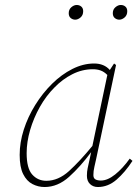

<svg xmlns="http://www.w3.org/2000/svg" viewBox="-20 -738 555 771"><path d="M87 -123Q87 -62 109.5 -37Q132 -12 166 -12Q214 -12 257 -51Q300 -90 351 -152L411 -437Q398 -450 384 -455Q370 -460 353 -460Q310 -460 270.5 -440Q231 -420 199 -387Q165 -353 140 -308.5Q115 -264 101 -216Q87 -168 87 -123ZM159 13Q133 13 110 1Q87 -11 73 -39Q59 -67 59 -116Q59 -166 75.5 -217.5Q92 -269 121.5 -316.5Q151 -364 189 -401.5Q227 -439 270.5 -461Q314 -483 358 -483Q398 -483 421 -457L438 -483L446 -477L366 -99Q363 -85 359 -68Q355 -51 355 -35Q355 -22 363.5 -17.5Q372 -13 385 -13Q412 -13 442.5 -37.5Q473 -62 501 -101L512 -92Q482 -46 448 -16.5Q414 13 373 13Q354 13 341.5 1Q329 -11 329 -32Q329 -49 332 -62.5Q335 -76 340 -99L346 -127Q303 -69 257.5 -28Q212 13 159 13ZM282 -659Q272 -659 264 -665.5Q256 -672 256 -685Q256 -700 266.5 -709Q277 -718 288 -718Q299 -718 306.5 -711.5Q314 -705 314 -693Q314 -677 303.5 -668Q293 -659 282 -659ZM459 -659Q449 -659 441 -665.5Q433 -672 433 -685Q433 -700 443.5 -709Q454 -718 465 -718Q476 -718 483.5 -711.5Q491 -705 491 -693Q491 -677 480.5 -668Q470 -659 459 -659Z"/></svg>

Font: Source Serif Pro ExtraLight
Style: Italic
Weight: 200
Italic angle: -12°
Designer: Frank Grießhammer
Foundry: Adobe Systems Incorporated
Version: Version 3.001;hotconv 1.0.111;makeotfexe 2.5.65597